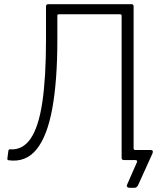

<svg xmlns="http://www.w3.org/2000/svg" viewBox="-20 -762 788 914"><path d="M596 132Q589 132 585.5 127.5Q582 123 585 117L632 10Q634 5 631.5 2.5Q629 0 624 0H590L616 -56Q616 -48 624 -48H696Q704 -48 706.5 -44Q709 -40 706 -32L638 118Q635 125 630.5 128.5Q626 132 620 132ZM607 -742Q616 -742 616 -731V-11Q616 -5 614 -2.5Q612 0 606 0H571Q559 0 559 -10V-687Q559 -694 552 -694H260Q253 -694 253 -688V-572Q253 -378 229 -246Q205 -114 154 -51Q103 12 21 1Q14 -1 15 -7L20 -45Q22 -52 28 -51Q88 -47 126 -102.5Q164 -158 181.5 -275.5Q199 -393 199 -573V-731Q199 -742 209 -742Z"/></svg>

Font: Libre Franklin ExtraLight
Style: Regular
Weight: 250
Designer: Pablo Impallari, Rodrigo Fuenzalida, Nhung Nguyen
Foundry: Impallari Type
Version: Version 3.000